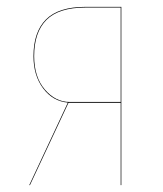

<svg xmlns="http://www.w3.org/2000/svg" viewBox="-20 -537 474 557"><path d="M228 -517.1H332V0H330.1V-238.8H178.7L66.9 0H64.9L176.8 -239.3Q133.3 -243.2 105.2 -280.5Q77.1 -317.9 77.1 -374Q77.1 -444.3 113.5 -480.7Q149.9 -517.1 228 -517.1ZM182.1 -241.2H330.1V-515.1H228Q150.4 -515.1 114.7 -479.2Q79.1 -443.4 79.1 -374Q79.1 -313.5 110.1 -277.3Q141.1 -241.2 182.1 -241.2Z"/></svg>

Font: Fira Sans Compressed Two
Style: Regular
Weight: 100
Width: 1
Designer: Carrois Corporate & Edenspiekermann AG
Foundry: Carrois Corporate GbR & Edenspiekermann AG
Version: Version 4.203;PS 004.203;hotconv 1.0.88;makeotf.lib2.5.64775